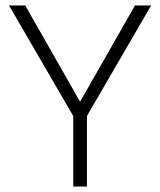

<svg xmlns="http://www.w3.org/2000/svg" viewBox="-20 -680 584 700"><path d="M531 -660 297 -257V0H247V-257L13 -660H72L272 -309L472 -660Z"/></svg>

Font: Elaine Sans Light
Style: Regular
Weight: 300
Designer: Wei Huang
Foundry: Wei Huang
Version: Version 2.001;December 24, 2019;FontCreator 12.0.0.2547 64-b